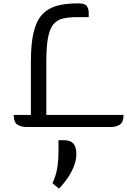

<svg xmlns="http://www.w3.org/2000/svg" viewBox="-20 -740 740 1119"><path d="M427 -720H443Q477 -720 487 -703Q497 -686 497 -666V-640H427Q380 -640 346.5 -632Q313 -624 291.5 -598.5Q270 -573 260 -521Q250 -469 250 -380V-70H700Q700 -27 678 -13.5Q656 0 630 0H130Q104 0 82 -13.5Q60 -27 60 -70H160V-380Q160 -482 175 -548Q190 -614 222.5 -651.5Q255 -689 305.5 -704.5Q356 -720 427 -720ZM323 359 286 328Q295 307 303 283.5Q311 260 316 224Q321 188 321 132V77H352Q390 77 407.5 96.5Q425 116 425 159Q425 194 409.5 232Q394 270 370.5 303Q347 336 323 359Z"/></svg>

Font: Warnes
Style: Regular
Weight: 400
Designer: Eduardo Rodriguez Tunni
Foundry: Eduardo Rodriguez Tunni
Version: Version 1.002; ttfautohint (v1.8.4.7-5d5b);gftools[0.9.23]